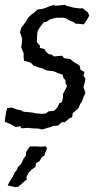

<svg xmlns="http://www.w3.org/2000/svg" viewBox="-26 -528 445 796"><path d="M40 -1 18 -13 -6 -23 -5 -36 -2 -55 0 -67 4 -80 24 -82 42 -75 63 -70 70 -65 93 -63 111 -61 122 -58 148 -56 165 -58 174 -66 199 -69 213 -84 219 -99 230 -104 235 -123V-138L244 -155L252 -171L246 -182L245 -195L237 -205L233 -219L219 -223L195 -233H192L168 -236L151 -244L136 -248L113 -256L104 -266L97 -270L74 -276L72 -289V-308L68 -316L62 -333L65 -352L66 -367L57 -394L62 -413L74 -428L92 -456L106 -469L111 -472L130 -489L148 -491L160 -494L184 -504L198 -507L204 -504L245 -508L248 -504L266 -500L281 -496L306 -493L316 -494L339 -476L344 -463L336 -449L326 -433L322 -427L302 -429L287 -430L279 -437L263 -442L248 -452L233 -455L205 -454L180 -447L166 -437L156 -436L147 -425L138 -413L130 -398L128 -384L127 -361L126 -355L140 -338L139 -330L159 -324L164 -314L177 -303L187 -302L198 -294L231 -297L240 -287L264 -283H266L281 -270L294 -263L304 -256L308 -238L324 -230L320 -214L328 -202L326 -189L320 -167L328 -143L318 -120L314 -107L307 -98L299 -79L276 -59L273 -42L261 -37L242 -21L231 -22L214 -7L195 -6L183 -1L171 2L149 9L133 5L104 4L93 2L75 3L63 4L58 -5ZM50 246 39 248 6 241 11 230 17 220 23 209 27 205 35 187 45 175 48 165 62 151 68 138 71 131 82 116V103L89 92L98 79H129L144 80L164 79L169 86L167 92L162 104L159 116L148 123L137 141L123 148L121 164L105 175L92 189L83 208L86 215L75 224L65 233Z"/></svg>

Font: Winky Rough Light
Style: Italic
Weight: 300
Italic angle: -8.97852°
Designer: Simon Atzbach
Foundry: typofactur
Version: Version 1.206; ttfautohint (v1.8.4.7-5d5b)